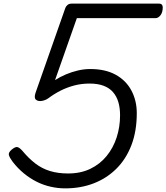

<svg xmlns="http://www.w3.org/2000/svg" viewBox="-20 -1018 916 1057"><path d="M339 19Q299 19 259 10Q219 1 182 -17.5Q145 -36 111.5 -63.5Q78 -91 50 -127Q33 -150 29 -164Q25 -178 44 -194Q63 -210 74.5 -208.5Q86 -207 103 -188Q138 -146 174.5 -118Q211 -90 255 -76.5Q299 -63 355 -63Q424 -63 477 -88.5Q530 -114 566.5 -158.5Q603 -203 622 -261Q641 -319 641 -383Q641 -424 631.5 -456Q622 -488 602 -511Q582 -534 550 -546Q518 -558 473 -558Q429 -558 389 -547.5Q349 -537 313.5 -519Q278 -501 246 -477Q231 -466 210.5 -462.5Q190 -459 178 -469Q166 -479 176 -508L340 -975Q343 -983 351.5 -990.5Q360 -998 374 -998H857Q866 -998 871 -992.5Q876 -987 876 -978Q876 -950 863.5 -934Q851 -918 836 -918H403L283 -577Q311 -595 343 -608.5Q375 -622 409 -630Q443 -638 477 -638Q560 -638 617 -606.5Q674 -575 703.5 -519.5Q733 -464 733 -395Q733 -296 703.5 -219Q674 -142 620.5 -89Q567 -36 495.5 -8.5Q424 19 339 19Z"/></svg>

Font: Playwrite AU TAS
Style: Regular
Weight: 400
Designer: Veronika Burian, José Scaglione
Foundry: TypeTogether
Version: Version 1.002